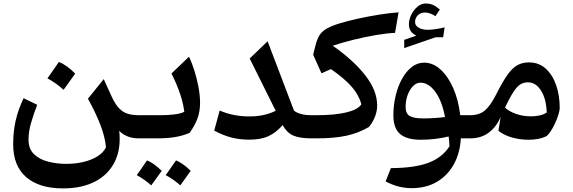

<svg xmlns="http://www.w3.org/2000/svg" viewBox="-20 -779 3224 1081"><path d="M564 -333.5 608.9 -234.9Q629.4 -190.9 651.4 -168.5Q673.3 -146 700.2 -138.2Q727.1 -130.4 761.2 -130.4H761.7V0H761.2Q693.4 0 651.4 -42Q662.1 57.6 626.7 130.4Q591.3 203.1 516.6 242.4Q441.9 281.7 334.5 281.7Q201.2 281.7 127.7 218.5Q54.2 155.3 54.2 33.7Q54.2 -39.1 68.4 -100.8Q82.5 -162.6 112.8 -226.1L189.5 -189Q169.9 -138.7 155.3 -88.6Q140.6 -38.6 140.6 7.3Q140.6 59.1 171.4 88.9Q202.1 118.7 251 131.1Q299.8 143.6 353.5 143.6Q404.3 143.6 449.7 132.8Q495.1 122.1 528.6 101.3Q562 80.6 576.7 50.3Q571.3 -9.3 544.2 -78.6Q517.1 -147.9 475.1 -223.1ZM311.5 -430.2Q335 -420.9 357.9 -404.3Q380.9 -387.7 403.3 -364.7Q387.7 -342.3 371.3 -319.6Q355 -296.9 337.9 -273.4Q296.9 -311 247.1 -337.9Q263.7 -361.3 279.5 -384Q295.4 -406.7 311.5 -430.2Z M750 207Q772.5 176.3 807.6 124Q843.8 137.7 890.6 183.1Q851.6 237.3 831.5 264.6Q795.9 232.4 750 207ZM913.1 207 971.2 124Q1011.2 140.6 1053.7 183.1Q1031.7 214.4 995.1 264.6Q958.5 231.4 913.1 207ZM761.7 0Q752.4 0 748 -7.8Q743.7 -15.6 743.7 -34.7V-95.7Q743.7 -114.7 748 -122.6Q752.4 -130.4 761.7 -130.4H883.3Q923.8 -130.4 960 -134.5Q996.1 -138.7 1017.6 -149.4Q1006.3 -244.1 945.3 -365.2L1043.9 -459.5Q1060.5 -426.3 1074.7 -380.9Q1088.9 -335.4 1097.7 -287.8Q1106.4 -240.2 1106.4 -199.7Q1106.4 -152.3 1092 -112.5Q1077.6 -72.8 1047.4 -30.8Q1007.3 -14.2 964.8 -7.1Q922.4 0 867.2 0Z M1532.2 -155.3 1385.7 -449.7 1486.8 -546.4 1635.3 -155.8Q1668.5 -130.4 1733.4 -130.4H1733.9V0H1733.4Q1665.5 0 1629.6 -16.6Q1593.8 -33.2 1571.3 -74.7Q1535.6 -33.2 1492.4 -12.9Q1449.2 7.3 1384.3 7.3Q1329.6 7.3 1283.7 -4.4Q1237.8 -16.1 1186 -43.5L1216.8 -156.7Q1292 -123.5 1384.3 -123.5Q1469.2 -123.5 1532.2 -155.3Z M2224.1 -709.5 2204.1 -593.8Q2159.7 -592.3 2097.9 -581.8Q2036.1 -571.3 1971.4 -555.4Q1906.7 -539.6 1853.5 -521.5Q1967.3 -442.4 2035.4 -356.2Q2103.5 -270 2103.5 -185.1Q2103.5 -152.3 2090.3 -119.6Q2077.1 -86.9 2056.2 -63.5Q1997.6 -29.3 1929 -14.6Q1860.4 0 1762.7 0H1733.9Q1724.6 0 1720.2 -7.8Q1715.8 -15.6 1715.8 -34.7V-95.7Q1715.8 -114.7 1720.2 -122.6Q1724.6 -130.4 1733.9 -130.4H1763.7Q1864.3 -130.4 1929.7 -146Q1995.1 -161.6 2014.6 -191.9Q2001.5 -242.2 1961.7 -288.8Q1921.9 -335.4 1843.3 -390.1L1790 -366.2L1743.2 -470.7L1754.9 -518.1Q1764.2 -556.2 1777.8 -578.9Q1791.5 -601.6 1817.6 -616.9Q1843.8 -632.3 1890.6 -647Q1937 -661.1 1995.8 -674.1Q2054.7 -687 2114.7 -696.5Q2174.8 -706.1 2224.1 -709.5Z M2367.7 -426.3Q2417.5 -426.3 2459.7 -388.2Q2502 -350.1 2531.5 -283.4Q2561 -216.8 2571.3 -130.4H2627.4V0H2574.7Q2569.8 83.5 2534.9 146.5Q2500 209.5 2439.7 244.9Q2379.4 280.3 2297.4 280.3Q2261.2 280.3 2226.3 271.7Q2191.4 263.2 2150.9 242.7L2180.7 167.5Q2312 167 2390.4 138.2Q2468.8 109.4 2510.7 44.9Q2510.3 30.3 2509 17.3Q2507.8 4.4 2505.9 -10.7Q2471.2 -2 2431.2 2.9Q2391.1 7.8 2349.1 7.8Q2271 7.8 2232.9 -24.2Q2194.8 -56.2 2194.8 -129.9Q2194.8 -186.5 2207.5 -239.7Q2220.2 -293 2243.4 -335Q2266.6 -377 2298.1 -401.6Q2329.6 -426.3 2367.7 -426.3ZM2347.2 -313.5Q2324.2 -313.5 2305.2 -293.9Q2286.1 -274.4 2274.9 -243.4Q2263.7 -212.4 2263.7 -177.2Q2263.7 -138.7 2287.4 -125.5Q2311 -112.3 2363.3 -112.3Q2392.1 -112.3 2424.6 -114.3Q2457 -116.2 2485.4 -120.1Q2468.8 -210.4 2430.9 -262Q2393.1 -313.5 2347.2 -313.5ZM2316.9 -655.3Q2316.9 -634.3 2337.6 -622.8Q2358.4 -611.3 2386.7 -611.3Q2427.2 -611.3 2483.4 -625L2475.1 -569.3H2433.1L2255.9 -508.3V-554.7L2324.2 -578.6Q2282.2 -597.2 2282.2 -642.6Q2282.2 -668.5 2295.4 -695.6Q2308.6 -722.7 2330.1 -741Q2351.6 -759.3 2376.5 -759.3Q2397.9 -759.3 2415.3 -752.4Q2432.6 -745.6 2456.5 -725.6L2431.6 -688Q2400.4 -708.5 2373 -708.5Q2347.7 -708.5 2332.3 -692.9Q2316.9 -677.2 2316.9 -655.3Z M2957.5 -427.7Q3014.6 -427.7 3053.2 -392.1Q3091.8 -356.4 3111.6 -298.3Q3131.3 -240.2 3131.3 -172.4Q3131.3 -156.7 3123.5 -132.1Q3115.7 -107.4 3103.5 -81.5Q3091.3 -55.7 3077.9 -36.1Q3064.5 -16.6 3053.2 -10.7Q3015.1 7.8 2954.6 7.8Q2907.2 7.8 2862.5 -4.9Q2817.9 -17.6 2786.1 -42.5L2798.8 -121.1Q2775.9 -65.9 2732.7 -33Q2689.5 0 2627.4 0Q2618.2 0 2613.8 -7.8Q2609.4 -15.6 2609.4 -34.7V-95.7Q2609.4 -114.7 2613.8 -122.6Q2618.2 -130.4 2627.4 -130.4Q2679.2 -130.4 2710.7 -157.7Q2742.2 -185.1 2773.4 -247.1Q2809.1 -318.4 2837.2 -357.7Q2865.2 -397 2893.6 -412.4Q2921.9 -427.7 2957.5 -427.7ZM2952.1 -315.4Q2928.2 -315.4 2909.4 -303.7Q2890.6 -292 2870.6 -261.2Q2850.6 -230.5 2823.2 -173.3Q2844.7 -152.3 2884.3 -138.2Q2923.8 -124 2970.2 -124Q3026.4 -124 3058.1 -145.5Q3055.7 -221.7 3026.4 -268.6Q2997.1 -315.4 2952.1 -315.4Z"/></svg>

Font: Pinar-DS1-FD SemiBold
Style: Regular
Weight: 600
Designer: Amin Abedi
Version: Version 3.000